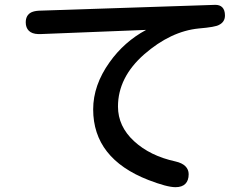

<svg xmlns="http://www.w3.org/2000/svg" viewBox="-20 -715 1040 801"><path d="M472.2 -270.5Q472.2 -188 539.1 -126.2Q606 -64.5 711.9 -41.5Q739.7 -35.2 753.4 -21.5Q767.1 -7.8 767.1 11.7Q767.1 38.1 753.2 52Q739.3 65.9 711.9 65.9Q676.8 65.9 599.6 36.1Q368.7 -53.7 368.7 -258.8Q368.7 -359.4 437 -455.1Q498 -541 589.8 -590.3L148.4 -572.8H139.6Q113.3 -573.7 100.3 -586.7Q87.4 -599.6 87.4 -621.6Q87.4 -651.9 110.8 -663.6Q123.5 -669.4 142.6 -670.4Q877.4 -694.8 878.4 -694.8Q897 -694.8 907.2 -684.6Q918.5 -673.3 918.5 -650.4Q918.5 -623.5 894 -611.3Q879.4 -602.1 809.1 -596.2Q691.9 -584.5 581.5 -488.3Q472.2 -392.1 472.2 -270.5Z"/></svg>

Font: YuPearl-Medium
Style: Medium
Weight: 500
Designer: Max Yao
Foundry: Max-Everyday
Version: Version 1.011; ttfautohint (v1.8.3)